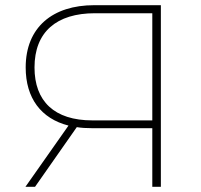

<svg xmlns="http://www.w3.org/2000/svg" viewBox="-20 -720 773 740"><path d="M343 -700C183 -700 79 -615 79 -460C79 -342 138 -263 244 -236L78 0H115L276 -230C294 -227 313 -226 333 -226H567V0H600V-700ZM113 -460C113 -597 198 -669 346 -669H567V-256H336C189 -256 113 -330 113 -460Z"/></svg>

Font: Talent ExtraLight
Style: Regular
Weight: 200
Designer: Mike Powis
Version: Version 1.001;hotconv 1.0.109;makeotfexe 2.5.65596